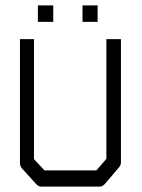

<svg xmlns="http://www.w3.org/2000/svg" viewBox="-20 -742 526 712"><path d="M54 -597H106V-152L145 -110H337.5L374.5 -153V-597H428.5V-141Q428.5 -129 421 -121L369 -60Q360 -50 349 -50H133Q123 -50 114.5 -59L61 -118Q54 -126.5 54 -139ZM120.5 -722H177.5V-661H120.5ZM286 -722H342V-661H286Z"/></svg>

Font: 3270 Nerd Font Mono SemCond
Style: Regular
Weight: 400
Monospace: yes
Version: Version 3.0.1;Nerd Fonts 3.1.1